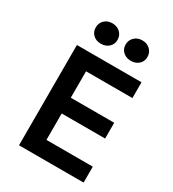

<svg xmlns="http://www.w3.org/2000/svg" viewBox="-203 -966 969 1076"><g transform="rotate(30 281.0 -427.5)"><path d="M153.5 -740.5Q134 -759 134 -787.5Q134 -816 153.5 -835Q173 -854 204 -854Q235 -854 255 -835Q275 -816 275 -787.5Q275 -759 255 -740.5Q235 -722 204 -722Q173 -722 153.5 -740.5ZM347 -741Q327 -759 327 -788Q327 -817 347 -836Q367 -855 397.5 -855Q428 -855 448 -836Q468 -817 468 -788Q468 -759 448 -741Q428 -723 397.5 -723Q367 -723 347 -741ZM92 0V-649H510V-547H210V-376H491V-274H210V-103H510V0Z"/></g></svg>

Font: Karmilla
Style: Bold
Weight: 700
Designer: Jonathan Pinhorn
Version: Version 1.000